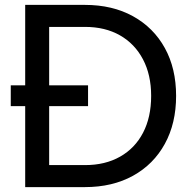

<svg xmlns="http://www.w3.org/2000/svg" viewBox="-20 -765 781 785"><path d="M83 0V-331H24V-416H83V-745H327Q440 -745 524 -698.5Q608 -652 654 -568.5Q700 -485 700 -373Q700 -261 654 -177Q608 -93 524 -46.5Q440 0 327 0ZM181 -90H328Q410 -90 471 -124.5Q532 -159 565 -222.5Q598 -286 598 -373Q598 -459 564.5 -522.5Q531 -586 470.5 -620.5Q410 -655 328 -655H181V-416H340V-331H181Z"/></svg>

Font: Pitagon Sans Text Medium
Style: Regular
Weight: 500
Designer: Travis Tran
Foundry: Pitagon
Version: Version 1.000; ttfautohint (v1.8.4.7-5d5b);gftools[0.9.26]